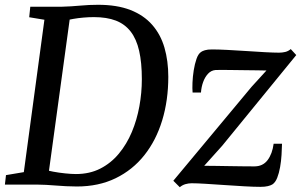

<svg xmlns="http://www.w3.org/2000/svg" viewBox="-24 -771 1257 802"><path d="M102.5 -743H236Q273 -744 310.8 -747.5Q348.5 -751 385.5 -751Q465 -751 520.8 -729.2Q576.5 -707.5 611.8 -667.2Q647 -627 663 -571.8Q679 -516.5 679 -450Q679 -352 653.5 -268.2Q628 -184.5 579 -122.8Q530 -61 459 -26.5Q388 8 297 8Q274 8 252.2 6.8Q230.5 5.5 209.5 4Q188.5 2.5 168.8 1.2Q149 0 129.5 0H-3.5L1 -39.5L75.5 -52L161.5 -688.5L98 -699ZM175.5 -21 162 -63Q174 -58.5 197.8 -54Q221.5 -49.5 247.8 -46.8Q274 -44 293 -44Q350.5 -44 395 -66.8Q439.5 -89.5 472.5 -129.2Q505.5 -169 526.8 -219.8Q548 -270.5 558.2 -327Q568.5 -383.5 568.5 -440Q568.5 -509.5 557.2 -558.8Q546 -608 521.8 -639.2Q497.5 -670.5 459.8 -685Q422 -699.5 368.5 -699.5Q346.5 -699.5 324 -697.5Q301.5 -695.5 283 -692.2Q264.5 -689 253 -686.5L271.5 -722ZM1089 -476.5Q1076.5 -477 1053 -477.2Q1029.5 -477.5 1001.8 -477.8Q974 -478 947.2 -478.5Q920.5 -479 901.2 -479Q882 -479 876 -478.5Q858 -477 845 -463Q832 -449 824.5 -428.2Q817 -407.5 815.5 -384.5H780.5Q779 -400.5 780 -425.5Q781 -450.5 785.2 -477.2Q789.5 -504 796.8 -525Q804 -546 816 -554Q821.5 -558 832.2 -561.2Q843 -564.5 861.5 -564.5Q888 -564.5 926.2 -562.5Q964.5 -560.5 1005.5 -557.8Q1046.5 -555 1083 -553Q1119.5 -551 1141.5 -551Q1155 -551 1167.5 -554Q1180 -557 1190.5 -566L1213.5 -541L904 -162L829 -78.5Q849.5 -78.5 879.5 -78Q909.5 -77.5 941.2 -77Q973 -76.5 999.5 -76.2Q1026 -76 1038.5 -76Q1074 -76 1093.8 -102.2Q1113.5 -128.5 1119 -170.5H1154Q1153.5 -150 1152 -124Q1150.5 -98 1146 -72.8Q1141.5 -47.5 1133.8 -28Q1126 -8.5 1113.5 -0.5Q1107 3.5 1094.8 6.5Q1082.5 9.5 1064 9.5Q1036.5 9.5 996.8 7.2Q957 5 914.8 2Q872.5 -1 835.5 -3.2Q798.5 -5.5 776.5 -5.5Q763.5 -5.5 750.5 -1.8Q737.5 2 727 11L700 -16L1027 -408.5Z"/></svg>

Font: Merriweather Light 18pt
Style: Italic
Weight: 400
Italic angle: -7.8°
Version: Version 2.101